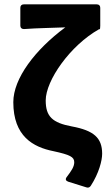

<svg xmlns="http://www.w3.org/2000/svg" viewBox="-20 -685 505 880"><path d="M292 147.5 376 173.8C384.8 176.8 391.6 173.8 396.5 166C433.6 108.4 448.2 50.8 448.2 19.5C448.2 -53.7 409.2 -86.9 309.6 -105.5C219.7 -122.1 189.5 -151.4 189.5 -224.6C189.5 -316.4 301.8 -476.6 433.6 -550.8H436.5C438.5 -550.8 439.5 -556.6 439.5 -566.4V-649.4C439.5 -659.2 433.6 -665 423.8 -665H88.9C79.1 -665 73.2 -659.2 73.2 -649.4V-567.4C73.2 -557.6 79.1 -551.8 89.8 -551.8C150.4 -556.6 241.2 -557.6 279.3 -559.6C140.6 -457 41 -325.2 41 -216.8C41 -60.5 131.8 -10.7 224.6 7.8C300.8 24.4 320.3 34.2 320.3 58.6C320.3 79.1 307.6 97.7 286.1 126C278.3 135.7 281.2 143.6 292 147.5Z"/></svg>

Font: Ed Sans Neue
Style: Bold
Weight: 700
Designer: Stephen Hutchings
Version: Version 1.004;PS 001.004;hotconv 1.0.88;makeotf.lib2.5.64775